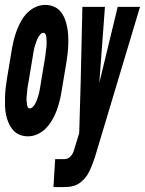

<svg xmlns="http://www.w3.org/2000/svg" viewBox="-43 -548 591 783"><path d="M71 8Q53 8 37 1.5Q21 -5 10 -18Q-1 -31 -8 -47Q-15 -63 -18.5 -80.5Q-22 -98 -22.5 -115.5Q-23 -133 -22.5 -151.5Q-22 -170 -20 -188Q-18 -206 -15 -225L5 -345Q8 -364 13 -384Q18 -404 25 -423Q32 -442 42.5 -461Q53 -480 67.5 -495Q82 -510 101.5 -519Q121 -528 141 -528Q159 -528 175.5 -521.5Q192 -515 203 -502Q214 -489 220.5 -473Q227 -457 230.5 -439.5Q234 -422 235 -404.5Q236 -387 235.5 -368.5Q235 -350 233 -332Q231 -314 228 -295L208 -175Q205 -156 200 -136Q195 -116 188 -97Q181 -78 170 -59Q159 -40 144.5 -25Q130 -10 110.5 -1Q91 8 71 8ZM175 215 182 101H220Q229 101 236.5 96.5Q244 92 249.5 84Q255 76 258 67.5Q261 59 263 50L280 -5L286 -211L293 -520H385L362 -210L437 -520H528L345 90Q341 102 337 113Q333 124 328 136Q323 148 317 159Q311 170 302 180Q293 190 283 197.5Q273 205 261 209Q249 213 237 214Q225 215 214 215ZM79 -106Q85 -106 90 -111Q95 -116 98.5 -121.5Q102 -127 104.5 -133Q107 -139 109 -145Q111 -151 113 -157Q115 -163 116.5 -169.5Q118 -176 119 -182Q120 -188 121 -194L141 -314Q142 -319 142.5 -324.5Q143 -330 143.5 -335.5Q144 -341 145 -346.5Q146 -352 146.5 -357.5Q147 -363 147 -368Q147 -373 147 -378.5Q147 -384 146.5 -389Q146 -394 145.5 -399.5Q145 -405 142 -409.5Q139 -414 133 -414Q127 -414 122.5 -409Q118 -404 114.5 -398.5Q111 -393 108.5 -387Q106 -381 104 -375Q102 -369 100 -363Q98 -357 96.5 -350.5Q95 -344 94 -338Q93 -332 92 -326L72 -206Q71 -201 70 -195.5Q69 -190 68.5 -184.5Q68 -179 67.5 -173.5Q67 -168 66.5 -162.5Q66 -157 65.5 -152Q65 -147 65 -141.5Q65 -136 66 -131Q67 -126 67.5 -120.5Q68 -115 70.5 -110.5Q73 -106 79 -106Z"/></svg>

Font: Iosevka SS18 Heavy
Style: Italic
Weight: 900
Italic angle: -9°
Monospace: yes
Designer: Belleve Invis
Foundry: Belleve Invis
Version: Version 25.1.1; ttfautohint (v1.8.4)